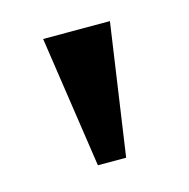

<svg xmlns="http://www.w3.org/2000/svg" viewBox="-53 -766 356 361"><g transform="rotate(-15 124.5 -586.0)"><path d="M97 -458 59 -714H189L152 -458Z"/></g></svg>

Font: Noto Serif Tamil SemiCondensed SemiBold
Style: Regular
Weight: 600
Width: 4
Designer: Indian Type Foundry, Tom Grace, and the Monotype Design Team
Foundry: Monotype Imaging Inc.
Version: Version 2.004; ttfautohint (v1.8.4.7-5d5b)